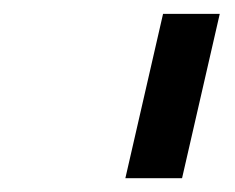

<svg xmlns="http://www.w3.org/2000/svg" viewBox="-20 -724 338 276"><path d="M160.2 -467.8 214.4 -704.1H295.9L241.7 -467.8Z"/></svg>

Font: Acari Sans Medium
Style: Italic
Weight: 500
Italic angle: -13°
Designer: Alfredo Marco Pradil and Stefan Peev
Foundry: Hanken Design Co.
Version: Version 1.045